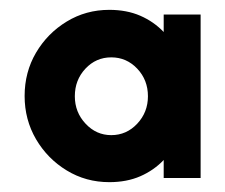

<svg xmlns="http://www.w3.org/2000/svg" viewBox="-20 -735 458 390"><path d="M202 -365Q154.5 -365 115.5 -388.8Q76.5 -412.5 53.2 -452.2Q30 -492 30 -540Q30 -588.5 53.2 -628Q76.5 -667.5 115.5 -691.2Q154.5 -715 202 -715Q237.5 -715 265 -703Q292.5 -691 312.5 -670V-705.5H387.5V-373.5H312.5V-410Q292.5 -389 265 -377Q237.5 -365 202 -365ZM132 -539.5Q132 -507 153.8 -483.8Q175.5 -460.5 206 -460.5Q237 -460.5 258.8 -483.8Q280.5 -507 280.5 -539.5Q280.5 -572.5 258.8 -595.5Q237 -618.5 206 -618.5Q175 -618.5 153.5 -595.5Q132 -572.5 132 -539.5Z"/></svg>

Font: Urbanist Black
Style: Regular
Weight: 900
Designer: Corey Hu
Foundry: Corey Hu
Version: Version 1.330; ttfautohint (v1.8.4.7-5d5b)